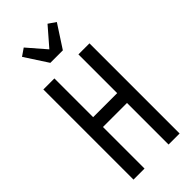

<svg xmlns="http://www.w3.org/2000/svg" viewBox="-304 -1047 1107 1107"><g transform="rotate(-45 250.0 -493.0)"><path d="M62 0V-735H152V-419H348V-735H438V0H348V-339H152V0ZM199 -815 108 -955 153 -986 250 -874 347 -986 392 -955 301 -815Z"/></g></svg>

Font: Iosevka Curly Medium
Style: Regular
Weight: 500
Monospace: yes
Designer: Belleve Invis
Foundry: Belleve Invis
Version: Version 22.1.2; ttfautohint (v1.8.4)